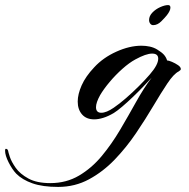

<svg xmlns="http://www.w3.org/2000/svg" viewBox="-318 -469 746 756"><path d="M-89 267Q-150 267 -190 253Q-230 239 -254 215Q-270 198 -284 170.5Q-298 143 -298 124Q-298 117 -295 117Q-288 117 -286 125Q-286 128 -279.5 148Q-273 168 -256 192Q-239 216 -206 234Q-173 252 -120 252Q-57 252 -7 222.5Q43 193 82.5 145.5Q122 98 155 42Q188 -14 218 -68Q248 -122 279 -163Q266 -149 246.5 -128.5Q227 -108 205 -87Q183 -66 163 -49Q143 -32 130 -24Q108 -11 88.5 -5Q69 1 53 1Q22 1 5 -18.5Q-12 -38 -12 -69Q-12 -98 3.5 -133Q19 -168 53 -204Q88 -242 140 -265.5Q192 -289 239 -289Q256 -289 272 -285.5Q288 -282 301 -274Q319 -263 327.5 -253.5Q336 -244 340 -231Q346 -231 359 -225.5Q372 -220 383 -212.5Q394 -205 394 -197Q394 -193 386 -188Q366 -178 341 -140.5Q316 -103 285.5 -51.5Q255 0 217.5 55.5Q180 111 134 159Q88 207 32.5 237Q-23 267 -89 267ZM81 -25Q101 -25 130 -45Q152 -60 178 -82.5Q204 -105 229 -130Q254 -155 272 -176Q305 -214 305 -238Q305 -258 281 -258Q257 -258 215 -235Q191 -222 164 -198Q137 -174 113.5 -146Q90 -118 76 -94Q60 -65 60 -47Q60 -25 81 -25ZM285 -370Q278 -370 273.5 -376Q269 -382 269 -390Q269 -406 282 -419.5Q295 -433 313 -441Q331 -449 344 -449Q353 -449 353 -439Q353 -427 339 -409Q332 -400 317 -385Q302 -370 285 -370Z"/></svg>

Font: Arizonia
Style: Regular
Weight: 400
Designer: Robert E. Leuschke
Foundry: Robert E. Leuschke
Version: Version 1.010; ttfautohint (v1.8.4.7-5d5b)